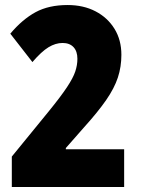

<svg xmlns="http://www.w3.org/2000/svg" viewBox="-20 -744 562 764"><path d="M474 0H27V-121L174 -301Q222 -360 246.5 -397Q271 -434 279.5 -459.5Q288 -485 288 -510Q288 -540 272.5 -556.5Q257 -573 229 -573Q201 -573 173 -556Q145 -539 109 -497L21 -610Q69 -667 121.5 -695.5Q174 -724 249 -724Q312 -724 360 -699Q408 -674 435.5 -629.5Q463 -585 463 -526Q463 -478 449 -435.5Q435 -393 402.5 -346Q370 -299 315 -238L242 -155V-150H474Z"/></svg>

Font: Noto Sans Gujarati UI Condensed Black
Style: Regular
Weight: 900
Width: 3
Designer: Jelle Bosma - Monotype Design Team, Universal Thirst
Foundry: Monotype Imaging Inc.
Version: Version 2.106; ttfautohint (v1.8.4.7-5d5b)